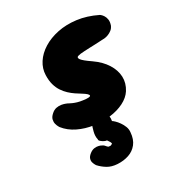

<svg xmlns="http://www.w3.org/2000/svg" viewBox="-173 -616 893 959"><g transform="rotate(-30 274.0 -136.0)"><path d="M235 -134Q276 -128 277.5 -137Q279 -146 248 -165Q233 -174 217.5 -184.5Q202 -195 187.5 -208.5Q173 -222 161 -240Q149 -258 142.5 -281.5Q136 -305 137 -336Q138 -373 159 -405.5Q180 -438 217 -461Q254 -484 302.5 -494Q351 -504 407 -497Q463 -490 522 -461Q522 -461 527.5 -456.5Q533 -452 539 -442.5Q545 -433 547 -419.5Q549 -406 543 -388Q537 -374 526.5 -366Q516 -358 505.5 -354Q495 -350 487.5 -349Q480 -348 480 -348Q480 -348 476 -348Q472 -348 464.5 -347.5Q457 -347 447 -346.5Q437 -346 424 -345.5Q411 -345 395.5 -344.5Q380 -344 364 -343Q338 -342 326 -338Q314 -334 323.5 -320.5Q333 -307 374 -279Q417 -249 440 -212.5Q463 -176 464.5 -138.5Q466 -101 444 -66Q426 -38 391 -20.5Q356 -3 311 2.5Q266 8 220 1.5Q174 -5 133.5 -24.5Q93 -44 67 -77Q67 -77 63 -84Q59 -91 56 -102Q53 -113 56 -126.5Q59 -140 74 -153Q87 -165 102 -168Q117 -171 130.5 -168.5Q144 -166 152.5 -162.5Q161 -159 161 -159Q161 -159 166.5 -156Q172 -153 182 -148.5Q192 -144 205.5 -140Q219 -136 235 -134ZM226 228Q193 226 170 212Q147 198 130 179Q130 179 126.5 173Q123 167 120 157.5Q117 148 120.5 136.5Q124 125 138 114Q152 103 165.5 101.5Q179 100 188 102.5Q197 105 197 105Q212 111 217.5 118Q223 125 229 130Q240 133 246.5 129.5Q253 126 253 124Q251 117 247 111Q243 105 239 99Q235 100 225.5 95.5Q216 91 208 84Q200 77 202 72Q197 52 203.5 27Q210 2 216 -11Q216 -11 221 -19.5Q226 -28 237.5 -37Q249 -46 270 -45Q290 -44 297.5 -30.5Q305 -17 305 -17Q307 -12 309.5 0.5Q312 13 309 28Q314 31 323 39.5Q332 48 341.5 61.5Q351 75 357 90.5Q363 106 361 123Q358 162 339 186Q320 210 290.5 220Q261 230 226 228Z"/></g></svg>

Font: Sour Gummy Black
Style: Italic
Weight: 900
Italic angle: -11.3°
Designer: Stefie Justprince
Foundry: Eifetstype
Version: Version 1.000